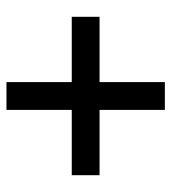

<svg xmlns="http://www.w3.org/2000/svg" viewBox="12 -599 530 594"><g transform="rotate(90 277.0 -302.0)"><path d="M522 -345V-259H320V-57H234V-259H32V-345H234V-547H320V-345Z"/></g></svg>

Font: Mukta Malar
Style: Bold
Weight: 700
Designer: Aadarsh Rajan, Girish Dalvi, Yashodeep Gholap
Foundry: Ek Type
Version: Version 2.538;PS 1.000;hotconv 16.6.51;makeotf.lib2.5.65220;